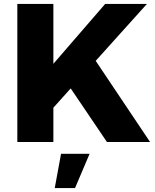

<svg xmlns="http://www.w3.org/2000/svg" viewBox="-20 -721 789 975"><path d="M742 0H523L339 -272L251 -174V0H68V-701H251V-397L514 -701H726L466 -412ZM361 234H258L290 60H435Z"/></svg>

Font: Argentum Novus
Style: Bold
Weight: 700
Designer: Julieta Ulanovsky (font) & Cristiano Sobral (main changes)
Foundry: Julieta Ulanovsky (font) & Cristiano Sobral (main changes)
Version: Version 3.00;November 27, 2020;FontCreator 13.0.0.2655 64-bi